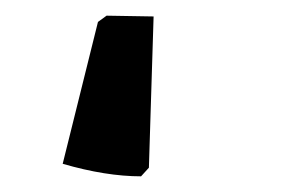

<svg xmlns="http://www.w3.org/2000/svg" viewBox="-20 11 369 245"><path d="M105 39 116 31 176 32 170 225 160 236Q115 236 60 220Z"/></svg>

Font: Alegreya SC
Style: Bold Italic
Weight: 700
Italic angle: -7°
Designer: Juan Pablo del Peral
Foundry: Huerta Tipografica
Version: Version 2.007; ttfautohint (v1.6)